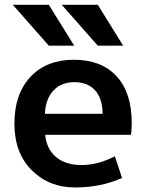

<svg xmlns="http://www.w3.org/2000/svg" viewBox="-20 -783 615 812"><path d="M34.2 -762.7H186.5L293.9 -589.8H186.5ZM537.1 -262.7Q537.1 -238.3 534.2 -212.9H170.9Q176.8 -153.3 216.8 -119.1Q256.8 -85 325.7 -85Q394.5 -85 465.8 -122.1L496.1 -30.3Q406.2 9.8 296.9 9.8Q187.5 9.8 114.3 -63Q41 -135.7 41 -260.7Q41 -385.7 108.9 -458Q176.8 -530.3 292.5 -530.3Q408.2 -530.3 472.7 -460.9Q537.1 -391.6 537.1 -262.7ZM169.9 -301.8H414.1Q413.1 -367.2 381.8 -401.4Q350.6 -435.5 294.9 -435.5Q239.3 -435.5 206.1 -400.4Q172.9 -365.2 169.9 -301.8ZM241.2 -762.7H393.6L501 -589.8H393.6Z"/></svg>

Font: GenEi M Gothic v2 Bold
Style: Regular
Weight: 700
Version: Version 2.0